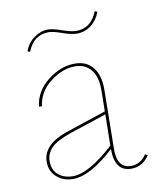

<svg xmlns="http://www.w3.org/2000/svg" viewBox="-71 -640 567 698"><g transform="rotate(-10 212.5 -290.5)"><path d="M147 -538Q92 -538 69 -479L60 -483Q71 -513 95.5 -530.5Q120 -548 147 -548Q164 -548 197 -536.5Q230 -525 248 -525Q303 -525 326 -584L335 -580Q324 -550 301 -532.5Q278 -515 248 -515Q228 -515 196 -526.5Q164 -538 147 -538ZM416 -40 425 -35Q400 3 358 3Q297 3 297 -80Q206 3 144 3Q107 3 83 -18.5Q59 -40 59 -75Q59 -106 82 -130.5Q105 -155 161 -173L299 -219L300 -294Q301 -346 279.5 -372.5Q258 -399 220 -399Q174 -399 129 -364.5Q84 -330 77 -277H66Q73 -334 121 -371.5Q169 -409 221 -409Q265 -409 288.5 -379Q312 -349 311 -294L308 -82Q306 -7 359 -7Q394 -7 416 -40ZM70 -75Q70 -43 90.5 -25Q111 -7 145 -7Q203 -7 297 -93L299 -208L166 -164Q110 -145 90 -124Q70 -103 70 -75Z"/></g></svg>

Font: EauTest Hairline
Style: Regular
Weight: 250
Designer: Christian Thalmann (Catharsis Fonts)
Version: Version 0.001;PS 000.001;hotconv 1.0.88;makeotf.lib2.5.64775